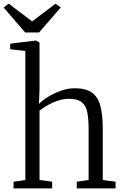

<svg xmlns="http://www.w3.org/2000/svg" viewBox="-38 -1044 684 1064"><path d="M102.5 -46V-761.5L18.5 -771V-802L157.5 -819H164L181 -807.5V-552.5L178 -468.5Q196.5 -487.5 228.8 -507.5Q261 -527.5 299.8 -541.2Q338.5 -555 376 -555Q438.5 -555 472.2 -530.2Q506 -505.5 518.8 -455Q531.5 -404.5 531.5 -328V-46.5L602.5 -37V0H387.5V-37L453 -46.5V-328Q453 -383.5 445.8 -421Q438.5 -458.5 415.2 -477.5Q392 -496.5 344.5 -496.5Q315 -496.5 285.8 -487.2Q256.5 -478 229.5 -463Q202.5 -448 181 -431V-47L251 -37V0H37V-37ZM101.5 -864 -18 -1002.5 10.5 -1023.5 140 -925.5 270 -1023.5 298.5 -1002.5 178.5 -864Z"/></svg>

Font: Merriweather 48pt Light
Style: Regular
Weight: 300
Version: Version 2.100